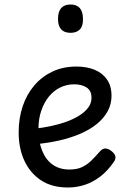

<svg xmlns="http://www.w3.org/2000/svg" viewBox="-20 -815 566 854"><path d="M282 19Q211 19 162.5 -13Q114 -45 88.5 -100Q63 -155 63 -226Q63 -289 81 -342.5Q99 -396 133 -435.5Q167 -475 214 -497Q261 -519 320 -519Q365 -519 400 -505Q435 -491 455.5 -462Q476 -433 476 -389Q476 -351 458.5 -319.5Q441 -288 410 -263Q379 -238 337 -220Q295 -202 245 -190.5Q195 -179 141 -174L138 -243Q172 -247 207.5 -254.5Q243 -262 275 -273.5Q307 -285 332.5 -301Q358 -317 372.5 -336.5Q387 -356 387 -380Q387 -412 365 -426Q343 -440 310 -440Q277 -440 248 -426Q219 -412 197.5 -385.5Q176 -359 163.5 -322.5Q151 -286 151 -241Q151 -185 167.5 -144.5Q184 -104 214.5 -82.5Q245 -61 288 -61Q322 -61 344.5 -71.5Q367 -82 385.5 -100Q404 -118 423 -140Q436 -155 449 -154.5Q462 -154 476 -143Q490 -132 493 -120.5Q496 -109 487 -96Q460 -56 427 -30.5Q394 -5 357.5 7Q321 19 282 19ZM294 -669Q266 -669 252 -684.5Q238 -700 238 -731Q238 -763 252 -779Q266 -795 294 -795Q321 -795 335 -779Q349 -763 349 -731Q350 -700 335.5 -684.5Q321 -669 294 -669Z"/></svg>

Font: Playwrite PE
Style: Regular
Weight: 400
Designer: Veronika Burian, José Scaglione
Foundry: TypeTogether
Version: Version 1.002